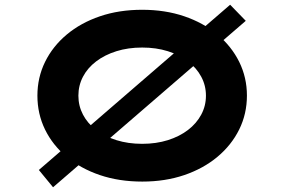

<svg xmlns="http://www.w3.org/2000/svg" viewBox="-20 -757 1207 811"><path d="M204.1 34 144.1 -39 952.1 -737 1018.1 -669ZM581.1 10Q482.9 10 401.9 -17.5Q320.9 -45 261.6 -94.5Q202.3 -144 170.1 -210.1Q138 -276.1 138 -352.9Q138 -429.6 170.4 -495.7Q202.9 -561.7 262.1 -611.2Q321.4 -660.7 402.2 -688.2Q482.9 -715.7 580.5 -715.7Q677.7 -715.7 758.4 -688.2Q839.1 -660.7 898.4 -611.2Q957.7 -561.7 990.4 -495.7Q1023 -429.6 1023 -353.4Q1023 -276.1 990.4 -210.1Q957.7 -144 898.4 -94.5Q839.1 -45 758.4 -17.5Q677.7 10 581.1 10ZM580.5 -149.5Q639.7 -149.5 689 -165Q738.2 -180.5 774.2 -208.1Q810.2 -235.7 830 -272.8Q849.9 -309.8 849.9 -352.9Q849.9 -396 830 -433Q810.2 -470 774.2 -497.6Q738.2 -525.2 689 -540.7Q639.7 -556.2 580.5 -556.2Q521.3 -556.2 471.8 -540.7Q422.3 -525.2 386.1 -497.6Q349.8 -470 330.5 -433Q311.1 -396 311.1 -352.9Q311.1 -309.8 330.5 -272.8Q349.8 -235.7 386.1 -208.1Q422.3 -180.5 471.8 -165Q521.3 -149.5 580.5 -149.5Z"/></svg>

Font: Lexend Zetta
Style: Regular
Weight: 400
Designer: Bonnie Shaver-Troup, Thomas Jockin
Foundry: Lexend
Version: Version 1.007